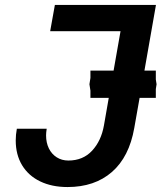

<svg xmlns="http://www.w3.org/2000/svg" viewBox="-20 -745 652 775"><path d="M43.5 -178Q43.5 -201 48 -225.5H168.5Q166 -209.5 166 -198.5Q166 -169 177.2 -146Q188.5 -123 209 -110Q229.5 -97 256 -97Q315 -97 351.8 -136.8Q388.5 -176.5 399.5 -238.5L419 -350H345V-379L341 -405L345 -430.5V-460H438.5L466.5 -619H182.5L201.5 -725H609.5L563 -460H609V-424L612 -405L609 -385.5V-350H543.5L522 -228.5Q501.5 -111.5 431.8 -50.8Q362 10 252.5 10Q189.5 10 142.2 -12.8Q95 -35.5 69.2 -78Q43.5 -120.5 43.5 -178Z"/></svg>

Font: JuliaMono BoldItalic
Style: Regular
Weight: 700
Italic angle: -9°
Monospace: yes
Designer: cormullion
Foundry: corm
Version: Version 0.049; ttfautohint (v1.8.4)